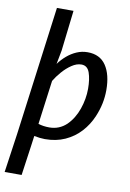

<svg xmlns="http://www.w3.org/2000/svg" viewBox="-110 -865 798 1181"><g transform="rotate(10 289.0 -275.0)"><path d="M5.5 250 40.5 6.5 147 -799.5H250.5L221 -546.5L204.5 -460Q225.5 -489 253 -512.5Q280.5 -536 312.8 -550Q345 -564 381 -564Q458 -564 496 -507.5Q534 -451 534 -354Q534 -268.5 499 -186.5Q475.5 -130.5 435.2 -86.5Q395 -42.5 339.2 -17.2Q283.5 8 213.5 8Q199 8 182.2 6Q165.5 4 146.5 0.5L137.5 66.5L111.5 250ZM228 -67.5Q290 -67.5 335 -110Q378 -152.5 400 -216Q422 -279.5 422 -342.5Q422 -402 408 -442.5Q394 -483 356.5 -483Q326.5 -483 295.8 -462.2Q265 -441.5 238.8 -411.2Q212.5 -381 195.5 -352L159 -77.5Q190.5 -67.5 228 -67.5Z"/></g></svg>

Font: Koeln Type Sans
Style: Italic
Weight: 400
Italic angle: -7.5°
Designer: Eben Sorkin
Foundry: Eben Sorkin
Version: Version 2.001